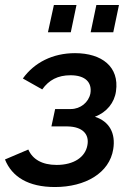

<svg xmlns="http://www.w3.org/2000/svg" viewBox="-24 -745 547 773"><path d="M169 -615H261L284 -725H193ZM341 -615H432L455 -725H364ZM197 8C319 8 417 -48 432 -145C442 -208 417 -256 358 -275C406 -293 437 -332 443 -378C457 -476 386 -531 278 -531C188 -531 114 -493 68 -429L146 -385C173 -423 209 -442 260 -442C320 -442 347 -413 340 -369C333 -333 300 -306 261 -306H198L183 -236H248C308 -235 336 -205 328 -161C320 -113 274 -81 204 -81C145 -81 107 -104 90 -143L-4 -103C24 -33 90 8 197 8Z"/></svg>

Font: FIGSv2-sans-serif SmBold Italic
Style: Regular
Weight: 600
Italic angle: -12°
Designer: Matt McInerney, Pablo Impallari, Rodrigo Fuenzalida
Foundry: Matt McInerney, Pablo Impallari, Rodrigo Fuenzalida
Version: Version 4.020;hotconv 1.0.109;makeotfexe 2.5.65596